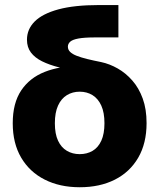

<svg xmlns="http://www.w3.org/2000/svg" viewBox="-20 -748 647 779"><path d="M303.7 11.7Q222.7 11.7 161.4 -19.3Q100.1 -50.3 65.9 -108.4Q31.7 -166.5 31.7 -248Q31.7 -329.6 65.9 -380.9Q100.1 -432.1 161.4 -456.3Q222.7 -480.5 303.2 -480.5V-457Q257.8 -464.8 218.8 -474.9Q179.7 -484.9 150.6 -499.3Q121.6 -513.7 105.5 -534.9Q89.4 -556.2 89.4 -586.9Q89.4 -629.4 120.8 -660.9Q152.3 -692.4 217 -710Q281.7 -727.5 381.3 -727.5H460.4V-596.2H366.2Q322.8 -596.2 298.6 -591.8Q274.4 -587.4 264.9 -578.9Q255.4 -570.3 255.4 -558.6Q255.4 -546.4 264.6 -537.4Q273.9 -528.3 291.5 -521.5Q309.1 -514.6 334 -508.5Q358.9 -502.4 390.6 -496.1Q424.8 -488.8 457.5 -470.2Q490.2 -451.7 516.8 -421.4Q543.5 -391.1 559.1 -348.1Q574.7 -305.2 574.7 -248.5Q574.7 -166.5 540.8 -108.2Q506.8 -49.8 445.8 -19Q384.8 11.7 303.7 11.7ZM303.2 -122.6Q333 -122.6 355.7 -136Q378.4 -149.4 391.1 -177.2Q403.8 -205.1 403.8 -248Q403.8 -291.5 390.9 -319.8Q377.9 -348.1 355.2 -362.1Q332.5 -376 303.2 -376Q274.4 -376 251.5 -362.1Q228.5 -348.1 215.6 -319.8Q202.6 -291.5 202.6 -248Q202.6 -204.6 215.6 -177Q228.5 -149.4 251.5 -136Q274.4 -122.6 303.2 -122.6Z"/></svg>

Font: Inter 20pt ExtraBold
Style: Regular
Weight: 800
Version: Version 4.001;git-66647c0bb